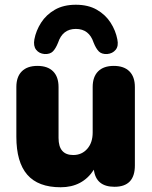

<svg xmlns="http://www.w3.org/2000/svg" viewBox="-20 -779 641 810"><path d="M168 -551Q145 -553 132.5 -569Q120 -585 125 -613Q132 -650 153.5 -683.5Q175 -717 211.5 -738Q248 -759 300 -759Q352 -759 388.5 -738Q425 -717 446.5 -683.5Q468 -650 475 -613Q481 -585 468 -569Q455 -553 432 -551Q409 -550 397 -562Q385 -574 375 -599Q356 -657 300 -657Q244 -657 225 -599Q215 -574 203 -562Q191 -550 168 -551ZM236 11Q141 11 95 -42Q49 -95 49 -202V-412Q49 -455 72 -478Q95 -501 138 -501Q181 -501 204 -478Q227 -455 227 -412V-197Q227 -125 289 -125Q325 -125 348 -151Q371 -177 371 -220V-412Q371 -455 394 -478Q417 -501 460 -501Q503 -501 526 -478Q549 -455 549 -412V-81Q549 9 463 9Q385 9 376 -63Q328 11 236 11Z"/></svg>

Font: Chiron GoRound TC H
Style: Regular
Weight: 900
Designer: Ryoko NISHIZUKA 西塚涼子 (kana, bopomofo & ideographs); Paul D. Hunt (Latin, Greek & Cyrillic); Sandoll Communications 산돌커뮤니
Foundry: Adobe
Version: Version 1.000;hotconv 1.1.1;makeotfexe 2.6.0